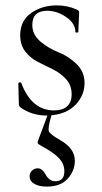

<svg xmlns="http://www.w3.org/2000/svg" viewBox="-20 -418 378 713"><path d="M294 -110Q294 -64 261 -29.5Q228 5 171 10Q157 58 161.5 69.5Q166 81 203 102Q258 133 258 179Q258 216 231.5 245.5Q205 275 154 275Q126 275 108 265Q90 255 90 236Q90 224 99 215.5Q108 207 120 207Q137 207 150 231Q163 255 186 255Q219 255 219 218Q219 192 200.5 171Q182 150 134 124Q121 117 120 113Q119 109 125 94Q138 61 156 11H152Q99 11 56 -19Q50 -24 50 -31L48 -109Q48 -111 53 -112Q58 -113 59 -110Q97 -8 181 -8Q213 -8 230 -24Q247 -40 246 -71Q245 -103 224.5 -125Q204 -147 176.5 -160.5Q149 -174 121 -188Q93 -202 74 -226.5Q55 -251 55 -287Q55 -341 95.5 -369.5Q136 -398 191 -398Q230 -398 264 -383Q274 -379 274 -372Q274 -362 272.5 -338Q271 -314 271 -299Q271 -297 265.5 -297Q260 -297 260 -299Q260 -331 226 -354.5Q192 -378 155 -378Q100 -378 100 -325Q100 -289 130.5 -263.5Q161 -238 197 -224Q233 -210 263.5 -181Q294 -152 294 -110Z"/></svg>

Font: Cormorant
Style: Regular
Weight: 400
Designer: Christian Thalmann (Catharsis Fonts)
Version: Version 1.000;PS 001.000;hotconv 1.0.70;makeotf.lib2.5.58329